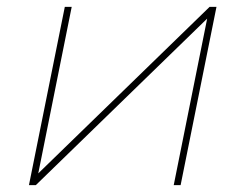

<svg xmlns="http://www.w3.org/2000/svg" viewBox="-20 -537 712 557"><path d="M168 -517H188L91 -34L588 -517H608L504 0H484L581 -483L84 0H64Z"/></svg>

Font: Argentum Sans Thin
Style: Italic
Weight: 100
Italic angle: -11°
Designer: Julieta Ulanovsky (font), Cristiano Sobral (main changes and remaster)
Foundry: Julieta Ulanovsky (font), Cristiano Sobral (main changes and remaster)
Version: Version 2.007;June 15, 2022;FontCreator 14.0.0.2814 64-bit; 